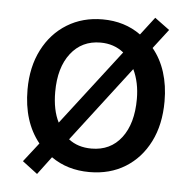

<svg xmlns="http://www.w3.org/2000/svg" viewBox="-46 -601 685 684"><g transform="rotate(5 296.0 -259.5)"><path d="M111 36 57 -5 110 -73Q51 -146 51 -261Q51 -342 82.5 -403.5Q114 -465 169.5 -499Q225 -533 296 -533Q375 -533 433 -491L482 -555L535 -516L482 -447Q511 -412 526 -365Q541 -318 541 -261Q541 -178 510 -116.5Q479 -55 424 -21Q369 13 296 13Q217 13 159 -28ZM172 -153 379 -422Q344 -450 296 -450Q229 -450 189.5 -399Q150 -348 150 -261Q150 -196 172 -153ZM296 -71Q364 -71 403 -122Q442 -173 442 -261Q442 -320 420 -366L214 -97Q247 -71 296 -71Z"/></g></svg>

Font: Ubuntu Sans Medium
Style: Regular
Weight: 500
Designer: Dalton Maag Ltd
Foundry: Dalton Maag Ltd
Version: Version 1.006; ttfautohint (v1.8.4.7-5d5b)